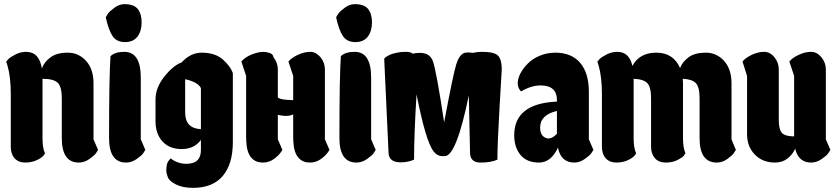

<svg xmlns="http://www.w3.org/2000/svg" viewBox="-20 -784 4041 926"><path d="M185 -118Q185 -69 197 -45Q191 -29 163.5 -14.5Q136 0 102.5 0Q69 0 50.5 -20.5Q32 -41 32 -76V-330Q32 -413 16 -468L10 -487Q14 -492 21.5 -500Q29 -508 54 -521Q79 -534 106 -534Q169 -534 182 -454Q193 -485 223.5 -507.5Q254 -530 306.5 -530Q359 -530 395 -490.5Q431 -451 431 -382V-112L453 -61Q449 -54 442 -44Q435 -34 411 -17Q387 0 360 0Q278 0 278 -118V-311Q278 -366 258 -385Q238 -404 185 -404Z M580 -764Q626 -764 644.5 -740.5Q663 -717 663 -675.5Q663 -634 643 -607.5Q623 -581 582.5 -581Q542 -581 522.5 -610.5Q503 -640 490 -701Q494 -708 501 -718.5Q508 -729 531.5 -746.5Q555 -764 580 -764ZM506 -118Q506 -418 513 -513Q534 -534 580 -534Q659 -534 659 -409V-112L681 -61Q677 -54 670 -44Q663 -34 639 -17Q615 0 588 0Q506 0 506 -118Z M949 -109Q916 -65 856.5 -65Q797 -65 763.5 -102Q730 -139 730 -199V-304Q730 -361 772.5 -414.5Q815 -468 856 -483Q899 -530 953 -530Q1018 -530 1056 -496Q1089 -465 1099 -441L1103 -431V-99Q1103 7 1054.5 64.5Q1006 122 911 122Q861 122 828.5 105.5Q796 89 789 69.5Q782 50 782 38.5Q782 27 784.5 11.5Q787 -4 803 -20Q837 6 879 6Q949 6 949 -60ZM873 -241Q873 -165 949 -161V-359Q935 -388 873 -402Z M1394 -232Q1377 -225 1360 -225Q1349 -225 1340 -226.5Q1331 -228 1320 -230V-112L1342 -61Q1328 -37 1303 -18.5Q1278 0 1249 0Q1222 0 1205.5 -11.5Q1189 -23 1180.5 -41.5Q1172 -60 1169.5 -82.5Q1167 -105 1167 -126V-418Q1167 -418 1163.5 -428.5Q1160 -439 1156 -451Q1152 -463 1148.5 -474Q1145 -485 1144 -487Q1160 -507 1191 -520Q1222 -533 1249 -534Q1264 -534 1280.5 -528.5Q1297 -523 1299 -508Q1320 -481 1320 -449V-314Q1329 -307 1346 -304.5Q1363 -302 1394 -301V-418Q1394 -418 1390.5 -428.5Q1387 -439 1383 -451Q1379 -463 1375.5 -474Q1372 -485 1371 -487Q1379 -497 1391.5 -505.5Q1404 -514 1418.5 -520.5Q1433 -527 1448 -530.5Q1463 -534 1476 -534Q1492 -534 1505 -526Q1518 -518 1527.5 -506Q1537 -494 1542 -479Q1547 -464 1547 -449V-112L1569 -61Q1555 -37 1530 -18.5Q1505 0 1476 0Q1449 0 1432.5 -11.5Q1416 -23 1407.5 -41.5Q1399 -60 1396.5 -82.5Q1394 -105 1394 -126Z M1691 -764Q1737 -764 1755.5 -740.5Q1774 -717 1774 -675.5Q1774 -634 1754 -607.5Q1734 -581 1693.5 -581Q1653 -581 1633.5 -610.5Q1614 -640 1601 -701Q1605 -708 1612 -718.5Q1619 -729 1642.5 -746.5Q1666 -764 1691 -764ZM1617 -118Q1617 -418 1624 -513Q1645 -534 1691 -534Q1770 -534 1770 -409V-112L1792 -61Q1788 -54 1781 -44Q1774 -34 1750 -17Q1726 0 1699 0Q1617 0 1617 -118Z M2006 -529Q2054 -529 2068 -488Q2085 -440 2122 -194Q2166 -428 2180.5 -474Q2195 -520 2220 -529Q2228 -531 2238 -531Q2248 -531 2260 -529Q2281 -534 2304 -534Q2365 -534 2382.5 -515Q2400 -496 2400 -450Q2400 -449 2389.5 -271Q2379 -93 2379 -14Q2348 0 2298 0Q2248 0 2247 -46L2241 -324Q2181 -31 2125 -31H2113Q2089 -31 2072 -53Q2034 -99 1989 -329Q1977 -139 1977 -14Q1947 -1 1913 -1Q1856 -1 1854 -46L1833 -501Q1835 -505 1845 -511.5Q1855 -518 1865.5 -522Q1876 -526 1895 -530Q1914 -534 1937.5 -534Q1961 -534 1971 -525Q1984 -529 2006 -529Z M2666 -301Q2666 -372 2587 -372Q2542 -372 2493 -343Q2477 -359 2477 -382.5Q2477 -406 2490.5 -431Q2504 -456 2526.5 -478.5Q2549 -501 2584 -515.5Q2619 -530 2658 -530Q2736 -530 2778 -481Q2820 -432 2820 -341V-112L2842 -61Q2838 -54 2831 -44Q2824 -34 2800 -17Q2776 0 2750 0Q2685 0 2671 -72Q2638 0 2579.5 0Q2521 0 2490.5 -36.5Q2460 -73 2460 -132Q2460 -285 2666 -294ZM2612 -119Q2618 -116 2625 -116Q2645 -116 2666 -139V-249Q2585 -230 2585 -169Q2585 -130 2612 -119Z M3036 -118Q3036 -69 3048 -45Q3042 -29 3014.5 -14.5Q2987 0 2953.5 0Q2920 0 2901.5 -20.5Q2883 -41 2883 -76V-330Q2883 -413 2867 -468L2861 -487Q2865 -492 2872.5 -500Q2880 -508 2905 -521Q2930 -534 2957 -534Q3015 -534 3030 -466Q3064 -530 3145.5 -530Q3227 -530 3260 -456Q3272 -487 3302 -508.5Q3332 -530 3384 -530Q3436 -530 3472 -490.5Q3508 -451 3508 -382V-112L3529 -61Q3525 -54 3518 -44Q3511 -34 3487.5 -17Q3464 0 3437 0Q3354 0 3354 -118V-311Q3354 -364 3336 -383Q3318 -402 3273 -404L3274 -382V-118Q3274 -71 3286 -45Q3283 -40 3277.5 -32.5Q3272 -25 3248 -12.5Q3224 0 3190.5 0Q3157 0 3138.5 -21Q3120 -42 3120 -76V-311Q3120 -364 3102 -383Q3084 -402 3036 -404Z M3963 -112 3985 -61Q3981 -54 3974 -44Q3967 -34 3943 -17Q3919 0 3892 0Q3831 0 3815 -67Q3803 -39 3778 -19.5Q3753 0 3718 0Q3658 0 3620.5 -38.5Q3583 -77 3583 -137V-418L3561 -487Q3575 -505 3605.5 -519.5Q3636 -534 3665 -534Q3694 -534 3715 -508Q3736 -482 3736 -449V-206Q3736 -163 3749.5 -145Q3763 -127 3810 -126V-418L3787 -487Q3801 -505 3832 -519.5Q3863 -534 3891.5 -534Q3920 -534 3941.5 -508Q3963 -482 3963 -449Z"/></svg>

Font: Chela One Cyrilic
Style: Regular
Weight: 400
Designer: Miguel Hernandez
Foundry: LatinoType
Version: Version 1.001